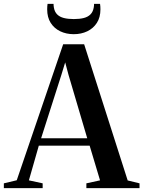

<svg xmlns="http://www.w3.org/2000/svg" viewBox="-54 -977 744 997"><path d="M33 -41 274 -747H383L609 -40L670.5 -25V0H394.5V-25L465.5 -40.5L411.5 -220.5H147.5L96 -40.5L167.5 -25V0H-34V-25ZM399 -259 302 -587.5 284.5 -653 264.5 -587.5 159.5 -259ZM329 -799.5Q290 -799.5 258.8 -814.5Q227.5 -829.5 209.2 -858.2Q191 -887 191 -928.5Q191 -937.5 191.5 -943.5Q192 -949.5 193 -957H224Q224 -952 224.5 -947Q225 -942 226 -936.5Q230 -915 243 -902Q256 -889 277.8 -883.5Q299.5 -878 329 -878Q359.5 -878 381 -883.5Q402.5 -889 415.5 -902Q428.5 -915 432.5 -936.5Q433.5 -942 434 -947Q434.5 -952 434.5 -957H465.5Q466.5 -949.5 467 -943.5Q467.5 -937.5 467.5 -928.5Q467.5 -887 449 -858.2Q430.5 -829.5 399.2 -814.5Q368 -799.5 329 -799.5Z"/></svg>

Font: Merriweather 120pt SemiBold
Style: Regular
Weight: 600
Version: Version 2.100